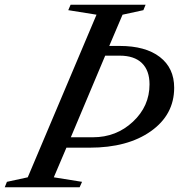

<svg xmlns="http://www.w3.org/2000/svg" viewBox="-81 -790 759 810"><path d="M36.1 -42 326.2 -728 207 -747.1 216.8 -770H533.2L523.9 -747.1L436 -728L379.9 -596.2H423.8Q532.7 -596.2 593.3 -549.6Q653.8 -502.9 653.8 -419.9Q653.8 -306.2 555.7 -236.6Q457.5 -167 296.9 -167H199.2L146 -42L265.1 -22.9L254.9 0H-61L-51.8 -22.9ZM217.8 -210.9H311Q409.7 -210.9 479.7 -276.4Q549.8 -341.8 549.8 -434.1Q549.8 -492.7 517.6 -523.9Q485.4 -555.2 423.8 -555.2H362.8Z"/></svg>

Font: Libre Caslon Text
Style: Italic
Weight: 400
Italic angle: -25°
Designer: Pablo Impallari, Rodrigo Fuenzalida
Foundry: Pablo Impallari, Rodrigo Fuenzalida
Version: Version 1.002